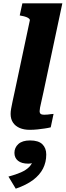

<svg xmlns="http://www.w3.org/2000/svg" viewBox="-20 -778 396 1158"><path d="M159 -651Q162 -659 156 -665Q150 -671 138 -675.5Q126 -680 108 -683L99 -685L115 -758H356L242 -222Q235 -188 229.5 -165.5Q224 -143 221.5 -129Q219 -115 219 -108Q219 -96 225.5 -91Q232 -86 246 -86Q257 -86 267 -87Q277 -88 286.5 -89.5Q296 -91 303 -91L286 -10Q270 -6 249.5 -3Q229 0 206.5 2.5Q184 5 159 5Q125 5 99 -6Q73 -17 58.5 -38.5Q44 -60 44 -91Q44 -105 47 -122Q50 -139 55.5 -165Q61 -191 70 -232ZM75 360 31 287Q76 275 106.5 261.5Q137 248 155 230Q173 212 180 187Q183 183 186 183Q189 183 192 186Q195 189 195 194Q187 201 176 205Q165 209 151 209Q110 209 88.5 191.5Q67 174 67 144Q67 112 91 90.5Q115 69 161 69Q212 69 235.5 92Q259 115 259 154Q259 200 239.5 238.5Q220 277 179.5 307.5Q139 338 75 360Z"/></svg>

Font: Roboto Serif 20pt
Style: Bold Italic
Weight: 700
Italic angle: -10°
Version: Version 1.007